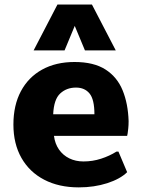

<svg xmlns="http://www.w3.org/2000/svg" viewBox="-20 -809 627 839"><path d="M324.2 9.8Q237.3 9.8 173.1 -23.7Q108.9 -57.1 73.7 -118.9Q38.6 -180.7 38.6 -264.6Q38.6 -349.1 71.3 -410.4Q104 -471.7 164.1 -504.9Q224.1 -538.1 305.7 -538.1Q390.1 -538.1 441.2 -505.1Q492.2 -472.2 515.9 -414.1Q539.6 -356 542 -279.8Q542 -261.7 540.5 -248Q539.1 -234.4 537.8 -226.1Q536.6 -217.8 535.6 -215.3H215.8Q220.2 -180.7 237.8 -155.5Q255.4 -130.4 283 -116.9Q310.5 -103.5 344.7 -103.5Q384.8 -103.5 421.6 -115.5Q458.5 -127.4 488.8 -146.5H497.6L535.6 -56.6Q505.4 -26.9 448.5 -8.5Q391.6 9.8 324.2 9.8ZM212.4 -309.6H392.6Q392.6 -374.5 371.3 -400.4Q350.1 -426.3 312 -426.3Q271 -426.3 243.2 -400.6Q215.3 -375 212.4 -309.6ZM127 -588.9 231 -789.1H381.8L485.8 -588.9H351.1L306.6 -695.8L262.2 -588.9Z"/></svg>

Font: Comme ExtraBold
Style: Regular
Weight: 800
Version: Version 1.000;gftools[0.9.27]